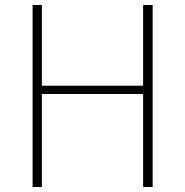

<svg xmlns="http://www.w3.org/2000/svg" viewBox="-20 -746 738 766"><path d="M110 0H147V-371H551V0H589V-726H551V-404H147V-726H110Z"/></svg>

Font: Noto Sans JP Thin
Style: Regular
Weight: 100
Designer: Ryoko NISHIZUKA 西塚涼子 (kana, bopomofo & ideographs); Paul D. Hunt (Latin, Greek & Cyrillic); Sandoll Communications 산돌커뮤니
Foundry: Adobe
Version: Version 2.004;hotconv 1.0.118;makeotfexe 2.5.65603